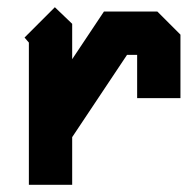

<svg xmlns="http://www.w3.org/2000/svg" viewBox="-20 -512 520 532"><path d="M132 -492 180 -446V-348L268 -480H416L480 -416V-240H360V-360H332L180 -132V0H60V-394L48 -408Z"/></svg>

Font: SOV_raksil
Style: Book
Weight: 400
Version: Version 1.00